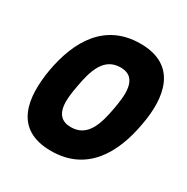

<svg xmlns="http://www.w3.org/2000/svg" viewBox="-164 -867 980 1006"><g transform="rotate(30 326.0 -364.0)"><path d="M403.3 -724.8C186.8 -724.8 92.8 -556.3 58.7 -364.4C29.2 -190.8 47.8 -3.1 276.4 -3.1C492.9 -3.1 587.5 -172.1 621 -364.4C654.2 -538 628.3 -724.8 403.3 -724.8ZM375.3 -564.8C487 -564.8 465.3 -437.7 452.5 -364.4C434.1 -260.5 406.2 -163.1 304.4 -163.1C190.3 -163.1 213.4 -290.1 226.7 -364.4C245.2 -467.9 273.4 -564.8 375.3 -564.8Z"/></g></svg>

Font: Poppins Devanagari Thin
Style: Italic
Weight: 100
Italic angle: -10°
Designer: Ninad Kale (Devanagari), Jonny Pinhorn (Latin)
Foundry: Indian Type Foundry
Version: 4.005